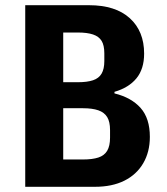

<svg xmlns="http://www.w3.org/2000/svg" viewBox="-20 -718 640 738"><path d="M77 -698H322Q424 -698 479 -648Q534 -598 534 -512Q534 -453 504.5 -417Q475 -381 420 -365V-359Q485 -343 520.5 -303Q556 -263 556 -192Q556 -134 530.5 -90.5Q505 -47 458 -23.5Q411 0 345 0H77ZM299 -105Q335 -105 358 -112.5Q381 -120 392 -138.5Q403 -157 403 -189V-218Q403 -250 392 -268Q381 -286 358 -294Q335 -302 299 -302H223V-105ZM280 -402Q315 -402 337.5 -409.5Q360 -417 370.5 -435Q381 -453 381 -483V-513Q381 -544 370.5 -561Q360 -578 337.5 -585.5Q315 -593 280 -593H223V-402Z"/></svg>

Font: Lilex
Style: Regular
Weight: 400
Monospace: yes
Designer: Mike Abbink, Paul van der Laan, Pieter van Rosmalen, Mikhael Khrustik
Foundry: Mikhael Khrustik
Version: Version 2.510